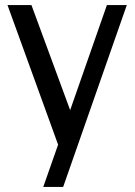

<svg xmlns="http://www.w3.org/2000/svg" viewBox="-20 -550 535 763"><path d="M483.9 -529.8 231 192.9H151.9L210.9 24.9L9.8 -529.8H105L258.8 -112.3L404.8 -529.8Z"/></svg>

Font: Aurulent Sans
Style: Regular
Weight: 400
Version: Version 2007.05.04